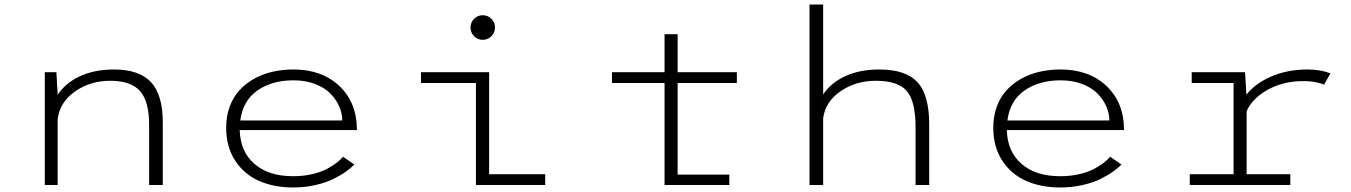

<svg xmlns="http://www.w3.org/2000/svg" viewBox="-20 -820 5990 851"><path d="M178.5 0V-500H230L235.5 -402V-400Q270 -452 334.2 -482Q398.5 -512 486 -512Q597 -512 649.2 -455.8Q701.5 -399.5 701.5 -278V0H641V-267Q641 -370.5 600.8 -416.2Q560.5 -462 468.5 -462Q379.5 -462 312 -414.2Q244.5 -366.5 235.5 -291V0Z M1550.5 -91Q1536 -75.5 1514 -59.8Q1492 -44 1458.5 -27.2Q1425 -10.5 1378 0.2Q1331 11 1279.5 11Q1194.5 11 1128.2 -18.2Q1062 -47.5 1022.2 -108.2Q982.5 -169 982.5 -253.5Q982.5 -305 998.2 -347.8Q1014 -390.5 1041.8 -420.5Q1069.5 -450.5 1107.2 -471.5Q1145 -492.5 1188.8 -502.2Q1232.5 -512 1281 -512Q1407 -512 1484.5 -438.5Q1562 -365 1562 -243.5H1042.5Q1045 -148.5 1107.5 -93.8Q1170 -39 1279.5 -39Q1323.5 -39 1362.2 -47.8Q1401 -56.5 1427.8 -70.8Q1454.5 -85 1472.2 -98.5Q1490 -112 1500 -125.5ZM1281 -464Q1185.5 -464 1121 -419Q1056.5 -374 1045 -286H1497Q1497 -318 1483.2 -349Q1469.5 -380 1443.8 -406Q1418 -432 1375.8 -448Q1333.5 -464 1281 -464Z M2119.5 -643.5Q2097 -643.5 2081.2 -659.5Q2065.5 -675.5 2065.5 -698Q2065.5 -720.5 2081.2 -736.5Q2097 -752.5 2119.5 -752.5Q2142.5 -752.5 2158.2 -736.5Q2174 -720.5 2174 -698Q2174 -675.5 2158.2 -659.5Q2142.5 -643.5 2119.5 -643.5ZM2148 -48H2396.5V0H2089.5V-452H1846V-500H2148Z M2983.5 -46H3212.5V0H2925.5V-452H2692.5V-500H2925.5V-668.5H2983.5V-500H3246V-452H2983.5Z M3568 0V-800H3628.5V-401.5Q3663.5 -453.5 3727.2 -482.8Q3791 -512 3878 -512Q3994 -512 4046.2 -456Q4098.5 -400 4098.5 -267.5V0H4038V-257Q4038 -371.5 3999 -416.8Q3960 -462 3862 -462Q3774 -462 3706.8 -416.5Q3639.5 -371 3628.5 -297V0Z M4950.5 -91Q4936 -75.5 4914 -59.8Q4892 -44 4858.5 -27.2Q4825 -10.5 4778 0.2Q4731 11 4679.5 11Q4594.5 11 4528.2 -18.2Q4462 -47.5 4422.2 -108.2Q4382.5 -169 4382.5 -253.5Q4382.5 -305 4398.2 -347.8Q4414 -390.5 4441.8 -420.5Q4469.5 -450.5 4507.2 -471.5Q4545 -492.5 4588.8 -502.2Q4632.5 -512 4681 -512Q4807 -512 4884.5 -438.5Q4962 -365 4962 -243.5H4442.5Q4445 -148.5 4507.5 -93.8Q4570 -39 4679.5 -39Q4723.5 -39 4762.2 -47.8Q4801 -56.5 4827.8 -70.8Q4854.5 -85 4872.2 -98.5Q4890 -112 4900 -125.5ZM4681 -464Q4585.5 -464 4521 -419Q4456.5 -374 4445 -286H4897Q4897 -318 4883.2 -349Q4869.5 -380 4843.8 -406Q4818 -432 4775.8 -448Q4733.5 -464 4681 -464Z M5505.5 -48H5699V0H5253.5V-48H5447.5V-452H5262V-500H5498.5L5504.5 -400Q5543.5 -450.5 5615.2 -481.2Q5687 -512 5775 -512Q5832 -512 5877 -495L5848.5 -444.5Q5839 -450 5813.8 -455.2Q5788.5 -460.5 5755.5 -460.5Q5668 -460.5 5599.5 -422.5Q5531 -384.5 5505.5 -327.5Z"/></svg>

Font: League Mono Wide UltraLight
Style: Regular
Weight: 200
Width: 8
Designer: Tyler Finck
Foundry: The League of Moveable Type / Tyler Finck
Version: Version 2.210